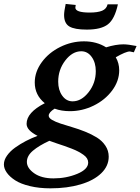

<svg xmlns="http://www.w3.org/2000/svg" viewBox="-97 -706 731 1000"><path d="M-76.7 150.4Q-76.7 127.4 -60.5 104.5Q-44.4 81.5 -17.8 62.5Q8.8 43.5 38.1 28.3Q67.4 13.2 98.6 1.5Q41.5 -27.3 41.5 -61Q41.5 -120.1 136.2 -168.5Q84 -210.9 84 -276.4Q84 -332 120.6 -382.1Q157.2 -432.1 216.6 -461.4Q275.9 -490.7 340.3 -490.7Q406.2 -490.7 455.6 -459.5Q506.3 -475.1 545.9 -475.1Q570.3 -475.1 614.3 -466.3L600.1 -433.6L579.1 -438Q558.6 -438 505.9 -407.7Q523.9 -377 523.9 -339.8Q523.9 -284.2 487.1 -234.6Q450.2 -185.1 390.9 -156Q331.5 -127 267.1 -127Q222.7 -127 187.5 -140.1Q156.7 -120.6 156.7 -103.5Q156.7 -91.8 174.1 -81.5Q191.4 -71.3 218.8 -62.3Q246.1 -53.2 279.5 -43.5Q313 -33.7 346.4 -20.3Q379.9 -6.8 407.2 10Q434.6 26.9 451.9 52.7Q469.2 78.6 469.2 109.9Q469.2 158.7 430.4 196.3Q391.6 233.9 322.5 254.4Q253.4 274.9 165.5 274.9Q106.9 274.9 59.1 263.4Q11.2 252 -17.6 233.4Q-46.4 214.8 -61.5 193.4Q-76.7 171.9 -76.7 150.4ZM181.6 223.1Q248 223.1 305.2 199.5Q362.3 175.8 362.3 140.6Q362.3 129.4 356.2 119.1Q350.1 108.9 337.2 99.9Q324.2 90.8 310.5 83.5Q296.9 76.2 276.1 68.1Q255.4 60.1 239 54.4Q222.7 48.8 198.5 40.8Q174.3 32.7 160.2 27.3Q106 52.2 74.5 78.9Q43 105.5 43 137.2Q43 169.4 80.8 196.3Q118.7 223.1 181.6 223.1ZM326.2 -439Q279.8 -439 242.9 -390.9Q206.1 -342.8 206.1 -280.8Q206.1 -236.8 227.3 -207.5Q248.5 -178.2 281.2 -178.2Q327.1 -178.2 364.5 -225.8Q401.9 -273.4 401.9 -335.4Q401.9 -379.9 380.6 -409.4Q359.4 -439 326.2 -439ZM370.1 -640.6Q411.6 -640.6 434.8 -650.1Q458 -659.7 463.4 -683.6H517.1Q500.5 -606.9 465.1 -579.3Q429.7 -551.8 355 -551.8Q291.5 -551.8 264.2 -568.1Q236.8 -584.5 236.8 -627.9Q236.8 -646.5 245.1 -685.5L297.4 -680.2Q295.4 -668.5 295.4 -666.5Q295.4 -640.6 370.1 -640.6Z"/></svg>

Font: Flanker
Style: Bold Italic
Weight: 700
Italic angle: -12°
Designer: Flanker
Version: Version 2.000